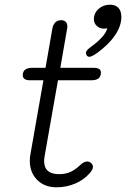

<svg xmlns="http://www.w3.org/2000/svg" viewBox="-20 -788 537 818"><path d="M171 -128Q168 -113 168 -102Q168 -46 232 -46Q258 -46 279 -55Q300 -64 323 -86Q338 -100 352 -100Q361 -100 368.5 -93Q376 -86 376 -77Q376 -66 363 -51Q338 -22 300.5 -6Q263 10 221 10Q170 10 138.5 -21.5Q107 -53 107 -103Q107 -118 110 -133L165 -446H108Q77 -446 77 -468Q77 -499 118 -499H174L203 -666Q210 -702 241 -702Q253 -702 260 -695Q267 -688 267 -675Q267 -669 266 -666L237 -499H379Q410 -499 410 -479Q410 -446 370 -446H227ZM346 -563Q346 -573 367 -588Q430 -634 437 -668Q432 -666 422 -666Q405 -666 392.5 -677.5Q380 -689 380 -706Q380 -732 400 -750Q420 -768 449 -768Q472 -768 484.5 -754.5Q497 -741 497 -716Q497 -678 471 -639Q445 -600 396 -564Q371 -546 361 -546Q353 -546 349 -553Q346 -559 346 -563Z"/></svg>

Font: Kodchasan Light
Style: Italic
Weight: 300
Italic angle: -10°
Version: Version 1.000; ttfautohint (v1.6)